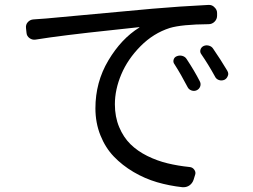

<svg xmlns="http://www.w3.org/2000/svg" viewBox="-20 -739 1040 789"><path d="M697.3 -474.6Q690.4 -483.4 693.4 -493.7Q696.3 -503.9 706.1 -507.8Q717.8 -512.7 729.5 -509.3Q741.2 -505.9 747.1 -496.1Q778.3 -449.2 800.8 -405.3Q806.6 -394.5 802.7 -383.8Q798.8 -373 788.6 -368.2Q778.3 -363.3 767.1 -367.2Q755.9 -371.1 751 -380.9Q723.6 -433.6 697.3 -474.6ZM807.6 -515.6Q800.8 -524.4 803.7 -534.7Q806.6 -544.9 816.4 -549.8Q827.1 -554.7 838.9 -551.3Q850.6 -547.9 856.4 -538.1Q886.7 -494.1 914.1 -448.2Q918 -441.4 918 -435.5Q918 -430.7 916 -426.8Q912.1 -416 902.3 -411.1Q890.6 -406.2 879.4 -410.2Q868.2 -414.1 863.3 -424.8Q835.9 -474.6 807.6 -515.6ZM126 -576.2Q112.3 -574.2 101.1 -582.5Q89.8 -590.8 88.9 -604.5L86.9 -623Q85 -637.7 94.2 -647.9Q103.5 -658.2 117.2 -659.2Q149.4 -661.1 170.9 -663.1Q591.8 -702.1 605.5 -703.1Q717.8 -712.9 836.9 -718.8Q837.9 -718.8 838.9 -718.8Q852.5 -718.8 861.3 -709Q872.1 -699.2 872.1 -685.5V-674.8Q872.1 -660.2 861.8 -649.9Q851.6 -639.6 836.9 -639.6Q726.6 -638.7 677.7 -624Q610.4 -602.5 557.6 -549.3Q504.9 -496.1 478.5 -433.6Q452.1 -371.1 452.1 -310.5Q452.1 -258.8 469.7 -216.8Q487.3 -174.8 516.1 -146.5Q544.9 -118.2 585.4 -98.1Q626 -78.1 668.5 -67.9Q710.9 -57.6 758.8 -52.7Q771.5 -51.8 778.8 -41Q786.1 -30.3 781.2 -18.6L775.4 0Q770.5 14.6 757.8 23.4Q747.1 30.3 734.4 30.3Q731.4 30.3 729.5 30.3Q675.8 24.4 625.5 9.8Q575.2 -4.9 528.8 -32.2Q482.4 -59.6 447.8 -95.7Q413.1 -131.8 392.6 -183.1Q372.1 -234.4 372.1 -293.9Q372.1 -401.4 425.3 -490.7Q478.5 -580.1 552.7 -626Q552.7 -626 552.7 -627Q552.7 -627.9 551.8 -627.4Q550.8 -627 443.8 -615.7Q336.9 -604.5 258.3 -594.7Q179.7 -585 126 -576.2Z"/></svg>

Font: Gen Jyuu GothicL Regular
Style: Regular
Weight: 400
Designer: [Source Han Sans]
Ryoko NISHIZUKA  (kana & ideographs); Paul D. Hunt (Latin, Greek & Cyrillic); Wenlong ZHANG  (bopomofo
Version: Version 1.002.20150607